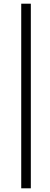

<svg xmlns="http://www.w3.org/2000/svg" viewBox="-20 -770 271 1040"><path d="M95 -750H147V250H95Z"/></svg>

Font: mr_Source Sans Pro
Style: Italic
Weight: 400
Italic angle: -11°
Designer: Paul D. Hunt
Foundry: Adobe Systems Incorporated
Version: Version 1.036;July 10, 2024;FontCreator 11.5.0.2430 64-bit